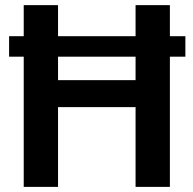

<svg xmlns="http://www.w3.org/2000/svg" viewBox="-20 -731 755 751"><path d="M207 -710.9V-589.4H510.3V-710.9H644.5V-589.4H705.1V-509.3H644.5V0H510.3V-312H207V0H72.8V-509.3H15.6V-589.4H72.8V-710.9ZM207 -417.5H510.3V-509.3H207Z"/></svg>

Font: Vazirmatn UI FD SemiBold
Style: Regular
Weight: 600
Designer: Saber Rastikerdar
Foundry: Saber Rastikerdar
Version: Version 33.003